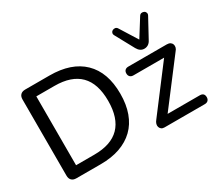

<svg xmlns="http://www.w3.org/2000/svg" viewBox="-137 -1042 1486 1321"><g transform="rotate(-30 606.5 -381.0)"><path d="M135 0Q111 0 98 -13Q85 -26 85 -50V-655Q85 -679 98 -692Q111 -705 135 -705H328Q501 -705 594.5 -614.5Q688 -524 688 -353Q688 -268 664 -202Q640 -136 594 -91.5Q548 -47 481.5 -23.5Q415 0 328 0ZM178 -79H322Q390 -79 440 -96Q490 -113 523.5 -147Q557 -181 574 -232.5Q591 -284 591 -353Q591 -490 523.5 -558Q456 -626 322 -626H178ZM835 0Q820 0 811 -7Q802 -14 798.5 -25Q795 -36 798.5 -49Q802 -62 813 -75L1090 -440V-417H829Q812 -417 802.5 -426.5Q793 -436 793 -452Q793 -469 802.5 -478Q812 -487 829 -487H1134Q1151 -487 1161.5 -480Q1172 -473 1175.5 -462Q1179 -451 1176 -438.5Q1173 -426 1162 -414L881 -45V-70H1155Q1191 -70 1191 -35Q1191 -19 1181.5 -9.5Q1172 0 1155 0ZM987 -538Q970 -538 956.5 -547Q943 -556 933 -574L853 -721Q846 -733 849.5 -743.5Q853 -754 862.5 -758.5Q872 -763 882.5 -761.5Q893 -760 900 -749L987 -610L1074 -749Q1081 -760 1091.5 -761.5Q1102 -763 1111.5 -758.5Q1121 -754 1124.5 -743.5Q1128 -733 1121 -721L1041 -574Q1032 -556 1018 -547Q1004 -538 987 -538Z"/></g></svg>

Font: Nunito Medium
Style: Regular
Weight: 500
Designer: Vernon Adams
Foundry: Vernon Adams
Version: Version 3.601